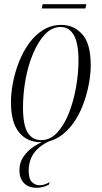

<svg xmlns="http://www.w3.org/2000/svg" viewBox="-20 -664 482 910"><path d="M172 10Q109 10 70.5 -36.5Q32 -83 32 -179Q32 -223 41.5 -272.5Q51 -322 70 -370.5Q89 -419 117.5 -458.5Q146 -498 184.5 -522Q223 -546 271 -546Q330 -546 370 -501.5Q410 -457 410 -355Q410 -312 400.5 -262.5Q391 -213 372.5 -165Q354 -117 325.5 -77.5Q297 -38 258.5 -14Q220 10 172 10ZM175 0Q218 0 251 -35.5Q284 -71 306.5 -128Q329 -185 340.5 -251Q352 -317 352 -377Q352 -459 330 -497.5Q308 -536 267 -536Q226 -536 193 -501Q160 -466 136.5 -409.5Q113 -353 101 -286.5Q89 -220 89 -156Q89 -70 111.5 -35Q134 0 175 0ZM155 226Q114 226 93 203Q72 180 72 144Q72 105 93 76Q114 47 144.5 28Q175 9 202 0H228Q179 17 147.5 53.5Q116 90 116 145Q116 184 131.5 199Q147 214 167 214Q180 214 192 210Q204 206 215 199L212 211Q183 226 155 226ZM178 -624 182 -644H389L385 -624Z"/></svg>

Font: Noto Serif Display ExtraCondensed Light
Style: Italic
Weight: 300
Width: 2
Italic angle: -12°
Designer: Monotype Design Team
Foundry: Monotype Imaging Inc.
Version: Version 2.009